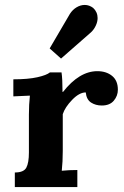

<svg xmlns="http://www.w3.org/2000/svg" viewBox="-20 -757 503 777"><path d="M34 0ZM457 -394Q457 -369 440.5 -349.5Q424 -330 392 -330Q367 -330 348.5 -342Q330 -354 327 -383Q301 -383 272 -353Q243 -323 234 -295V-146Q234 -103 230 -66Q260 -69 293 -69V0H40V-59Q76 -59 86.5 -78.5Q97 -98 97 -140V-293Q97 -334 101 -370L34 -367V-436Q94 -436 131.5 -444.5Q169 -453 182 -464H229Q233 -438 233 -385H235Q301 -469 374 -469Q410 -469 433.5 -450Q457 -431 457 -394ZM375 -684Q375 -669 367.5 -653Q360 -637 348 -626L227 -520L181 -561L263 -701Q274 -718 290 -727.5Q306 -737 323 -737Q341 -737 357 -725Q375 -708 375 -684Z"/></svg>

Font: Sumana
Style: Bold
Weight: 700
Designer: Cyreal, Alexei Vanyashin (Devanagari), Olga Karpushina (Latin)
Foundry: Cyreal
Version: Version 1.015;PS 001.015;hotconv 1.0.70;makeotf.lib2.5.58329